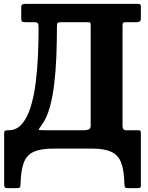

<svg xmlns="http://www.w3.org/2000/svg" viewBox="-20 -770 768 995"><path d="M615 -637V-117Q615 -95 634 -95H699Q706 -95 708 -90.5Q710 -86 710 -79V189.5Q710 200.5 706.2 202.8Q702.5 205 691 205H644Q630 205 627.5 199.2Q625 193.5 624.5 181.5Q623 112.5 607.8 72.8Q592.5 33 556.2 16.5Q520 0 455 0H256.5Q191 0 154.5 16.8Q118 33.5 103 73.8Q88 114 86.5 184.5Q86 196 83 200.5Q80 205 67.5 205H18.5Q5.5 205 3.5 197.8Q1.5 190.5 1.5 179.5V-81Q1.5 -89 5.8 -92Q10 -95 24.5 -95Q66.5 -95 94.8 -128.8Q123 -162.5 140 -219.2Q157 -276 165.5 -345.5Q174 -415 177 -487.8Q180 -560.5 180 -625.5Q180 -642.5 176.5 -648.8Q173 -655 156.5 -655H112.5Q96.5 -655 93.2 -659.5Q90 -664 90 -680V-730Q90 -744.5 95.8 -747.2Q101.5 -750 115 -750H692Q703.5 -750 706.8 -747.2Q710 -744.5 710 -733V-676Q710 -663 704.2 -659Q698.5 -655 689 -655H634Q622 -655 618.5 -652.2Q615 -649.5 615 -637ZM297.5 -655Q281 -655 278 -650.2Q275 -645.5 275 -629Q275 -552.5 272 -477.2Q269 -402 261 -334.8Q253 -267.5 237.8 -213.2Q222.5 -159 197.5 -124.5Q180.5 -101 180.2 -98Q180 -95 211.5 -95H416Q429 -95 439.5 -99Q450 -103 450 -120V-638Q450 -648 448.2 -651.5Q446.5 -655 435 -655Z"/></svg>

Font: Besley* Narrow
Style: Bold
Weight: 700
Width: 4
Designer: Owen Earl
Foundry: indestructible type*
Version: Version 3.000; ttfautohint (v1.8.3)